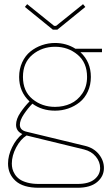

<svg xmlns="http://www.w3.org/2000/svg" viewBox="-20 -677 522 911"><path d="M374 -657.2 384.8 -644 252 -536.1H231L98.1 -644L108.9 -657.2L236.8 -554.2H246.1ZM106 -34.2Q77.1 -16.1 56.6 22.7Q36.1 61.5 36.1 99.1Q36.1 112.3 39.1 124.3Q42 136.2 50.5 149.9Q59.1 163.6 72.8 173.3Q86.4 183.1 109.9 189.5Q133.3 195.8 164.1 195.8H347.2Q401.4 195.8 428.2 173.8Q455.1 151.9 455.1 120.1Q455.1 90.8 434.6 65.9Q414.1 41 378.9 32.2ZM241.2 -169.9Q280.8 -169.9 314.5 -185.1Q348.1 -200.2 370.6 -233.4Q393.1 -266.6 393.1 -312Q393.1 -379.9 348.1 -417.5Q303.2 -455.1 241.2 -455.1Q179.2 -455.1 134 -417.5Q88.9 -379.9 88.9 -312Q88.9 -244.1 134 -207Q179.2 -169.9 241.2 -169.9ZM361.8 -429.2Q411.1 -383.3 411.1 -312Q411.1 -273.9 396.7 -242.7Q382.3 -211.4 357.9 -191.9Q333.5 -172.4 303.5 -162.1Q273.4 -151.9 241.2 -151.9Q178.7 -151.9 133.8 -185.1Q112.8 -164.1 93.5 -135.3Q74.2 -106.4 74.2 -85Q74.2 -58.6 106.9 -51.8L383.8 15.1Q424.8 24.9 449 54.7Q473.1 84.5 473.1 120.1Q473.1 159.7 440.9 186.8Q408.7 213.9 347.2 213.9H164.1Q89.8 213.9 54 181.4Q18.1 148.9 18.1 99.1Q18.1 61 37.6 21.2Q57.1 -18.6 85.9 -41Q56.2 -54.7 56.2 -85Q56.2 -112.3 76.9 -142.8Q97.7 -173.3 120.1 -195.8Q70.8 -241.7 70.8 -312Q70.8 -350.1 85.4 -381.6Q100.1 -413.1 124.3 -432.6Q148.4 -452.1 178.7 -462.6Q209 -473.1 241.2 -473.1Q294.4 -473.1 337.9 -445.8H463.9V-429.2Z"/></svg>

Font: Rawengulk
Style: Light
Weight: 300
Version: Version 0.92